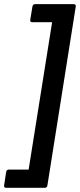

<svg xmlns="http://www.w3.org/2000/svg" viewBox="-76 -739 385 924"><path d="M-47.4 164.7Q-57.9 164.7 -56.2 152.9L-46.4 88.9Q-44.4 77.1 -33.2 77.1H61.8L174.8 -632.1H79.1Q67.6 -632.1 69.6 -643.3L80.1 -707.8Q82.5 -719 92.7 -719H279Q290.5 -719 288.5 -707.2L152.1 153.5Q150.4 164.7 139.6 164.7Z"/></svg>

Font: Sofia Sans Semi Condensed
Style: Italic
Weight: 400
Italic angle: -9°
Designer: Botio Nikoltchev, Ani Petrova
Foundry: lettersoup
Version: Version 4.101